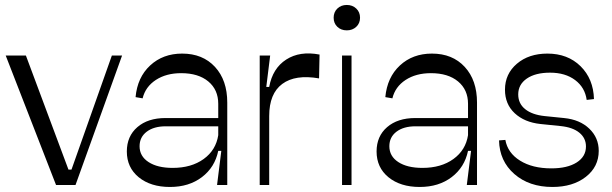

<svg xmlns="http://www.w3.org/2000/svg" viewBox="-20 -743 2458 771"><path d="M205.1 0 2.9 -520H84L254.9 -62H267.1L429.2 -520H470.2L283.2 0Z M851.6 0 868.7 -137.2H856.4Q842.8 -71.3 790.8 -31.7Q738.8 7.8 662.6 7.8Q585 7.8 537.1 -31.2Q489.3 -70.3 489.3 -134.8Q489.3 -195.8 531.5 -232.4Q573.7 -269 644.5 -269H856.4V-326.2Q856.4 -382.8 816.4 -416Q776.4 -449.2 707.5 -449.2Q647.5 -449.2 605.7 -421.9Q564 -394.5 552.7 -348.1L524.4 -353Q531.7 -432.6 583 -480.2Q634.3 -527.8 711.4 -527.8Q793.9 -527.8 843.3 -474.4Q892.6 -420.9 892.6 -331.1V0ZM540.5 -155.8Q540.5 -115.7 576.4 -92.3Q612.3 -68.8 673.3 -68.8Q748.5 -68.8 797.9 -104.5Q847.2 -140.1 856.4 -200.2V-235.8H645.5Q597.7 -235.8 569.1 -214.1Q540.5 -192.4 540.5 -155.8Z M1022.9 0V-520H1064.9L1049.3 -394H1061Q1074.7 -468.8 1129.4 -503.9Q1184.1 -539.1 1263.2 -523.9L1261.2 -428.2Q1166 -444.8 1113.5 -406Q1061 -367.2 1061 -276.9V0Z M1353.5 0V-520H1391.6V0ZM1410.6 -635.3Q1395.5 -621.1 1372.6 -621.1Q1349.6 -621.1 1334.7 -635.3Q1319.8 -649.4 1319.8 -671.9Q1319.8 -694.3 1334.7 -708.7Q1349.6 -723.1 1372.6 -723.1Q1395.5 -723.1 1410.6 -708.7Q1425.8 -694.3 1425.8 -671.9Q1425.8 -649.4 1410.6 -635.3Z M1854.5 0 1871.6 -137.2H1859.4Q1845.7 -71.3 1793.7 -31.7Q1741.7 7.8 1665.5 7.8Q1587.9 7.8 1540 -31.2Q1492.2 -70.3 1492.2 -134.8Q1492.2 -195.8 1534.4 -232.4Q1576.7 -269 1647.5 -269H1859.4V-326.2Q1859.4 -382.8 1819.3 -416Q1779.3 -449.2 1710.4 -449.2Q1650.4 -449.2 1608.6 -421.9Q1566.9 -394.5 1555.7 -348.1L1527.3 -353Q1534.7 -432.6 1585.9 -480.2Q1637.2 -527.8 1714.4 -527.8Q1796.9 -527.8 1846.2 -474.4Q1895.5 -420.9 1895.5 -331.1V0ZM1543.5 -155.8Q1543.5 -115.7 1579.3 -92.3Q1615.2 -68.8 1676.3 -68.8Q1751.5 -68.8 1800.8 -104.5Q1850.1 -140.1 1859.4 -200.2V-235.8H1648.4Q1600.6 -235.8 1572 -214.1Q1543.5 -192.4 1543.5 -155.8Z M2198.2 7.8Q2105 7.8 2045.4 -44.2Q1985.8 -96.2 1983.9 -179.2L2009.3 -181.2Q2018.6 -128.9 2068.4 -97.9Q2118.2 -66.9 2193.8 -66.9Q2258.3 -66.9 2295.7 -90.6Q2333 -114.3 2333 -154.8Q2333 -188.5 2306.4 -210.2Q2279.8 -231.9 2231 -236.8L2149.9 -245.1Q2085.9 -252 2046.9 -288.3Q2007.8 -324.7 2007.8 -382.8Q2007.8 -446.3 2055.7 -487.1Q2103.5 -527.8 2178.2 -527.8Q2259.8 -527.8 2311.3 -477.1Q2362.8 -426.3 2365.2 -345.2L2335.9 -341.8Q2329.1 -391.6 2289.6 -421.4Q2250 -451.2 2189 -451.2Q2129.9 -451.2 2095.5 -427.5Q2061 -403.8 2061 -363.8Q2061 -327.1 2088.9 -304.7Q2116.7 -282.2 2167 -276.9L2245.1 -269Q2308.6 -262.7 2346.4 -226.3Q2384.3 -189.9 2384.3 -137.2Q2384.3 -73.2 2332.3 -32.7Q2280.3 7.8 2198.2 7.8Z"/></svg>

Font: Ribes
Style: Regular
Weight: 400
Designer: Luigi Gorlero
Foundry: Collletttivo
Version: Version 2.100;Glyphs 3.2 (3217)